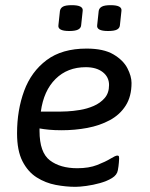

<svg xmlns="http://www.w3.org/2000/svg" viewBox="-20 -717 579 743"><path d="M398 -597Q353 -597 356 -619L362 -675Q364 -686 374.5 -691.5Q385 -697 408 -697Q453 -697 450 -675L444 -619Q443 -608 432.5 -602.5Q422 -597 398 -597ZM248 -597Q203 -597 206 -619L212 -675Q214 -686 224 -691.5Q234 -697 258 -697Q303 -697 300 -675L294 -619Q293 -608 282 -602.5Q271 -597 248 -597ZM315 -529Q381 -529 419 -506.5Q457 -484 473 -453Q489 -422 489 -396Q489 -344 466.5 -308.5Q444 -273 405 -252Q366 -231 318 -222Q270 -213 219 -213Q191 -213 170 -215Q149 -217 133 -220V-210Q133 -127 173 -96.5Q213 -66 279 -66Q324 -66 356 -78.5Q388 -91 407.5 -103Q427 -115 434 -115Q437 -115 439 -113.5Q441 -112 441 -103Q441 -101 440 -87.5Q439 -74 436 -58Q433 -40 413.5 -28Q394 -16 367 -8.5Q340 -1 314 2.5Q288 6 272 6Q235 6 195.5 -1.5Q156 -9 122 -30.5Q88 -52 67 -93Q46 -134 46 -201Q46 -291 73.5 -365.5Q101 -440 160.5 -484.5Q220 -529 315 -529ZM312 -457Q241 -457 195 -411.5Q149 -366 138 -285H209Q218 -285 240 -286Q262 -287 289.5 -291.5Q317 -296 342.5 -307Q368 -318 385 -337.5Q402 -357 402 -388Q402 -419 377.5 -438Q353 -457 312 -457Z"/></svg>

Font: Asap
Style: Italic
Weight: 400
Italic angle: -6°
Designer: Pablo Cosgaya
Foundry: Omnibus-Type
Version: Version 3.001; ttfautohint (v1.8.3)